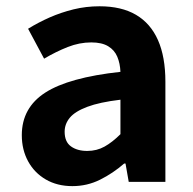

<svg xmlns="http://www.w3.org/2000/svg" viewBox="-20 -594 631 627"><path d="M216.4 13.8Q166.9 13.8 129.6 -7.9Q92.4 -29.5 71.8 -67.2Q51.2 -105 51.2 -152.6Q51.2 -242.2 127.9 -291.6Q204.7 -341 373.3 -359.4Q372.2 -386.8 363.1 -408.6Q354 -430.4 333.4 -442.9Q312.8 -455.5 278.1 -455.5Q239.3 -455.5 201.3 -440.5Q163.3 -425.6 124 -402.4L71.7 -500.1Q105.1 -520.7 142.2 -537.1Q179.3 -553.4 220.3 -563.5Q261.3 -573.5 305.1 -573.5Q376.4 -573.5 424 -545.7Q471.6 -517.8 495.9 -463Q520.1 -408.3 520.1 -327V0H400.4L389.9 -59.9H385.4Q349.3 -28.4 307 -7.3Q264.8 13.8 216.4 13.8ZM264.7 -101.1Q296.1 -101.1 321.6 -115.4Q347.1 -129.7 373.3 -155.8V-268.4Q305.4 -260.3 265.2 -245.2Q225 -230.1 208.1 -209.7Q191.1 -189.3 191.1 -163.8Q191.1 -130.8 211.7 -116Q232.3 -101.1 264.7 -101.1Z"/></svg>

Font: Noto Sans JP
Style: Regular
Weight: 100
Designer: Ryoko NISHIZUKA 西塚涼子 (kana, bopomofo & ideographs); Paul D. Hunt (Latin, Greek & Cyrillic); Sandoll Communications 산돌커뮤니
Foundry: Adobe
Version: Version 2.004;hotconv 1.0.118;makeotfexe 2.5.65603